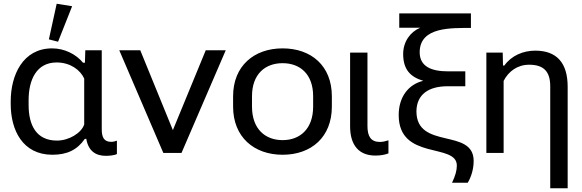

<svg xmlns="http://www.w3.org/2000/svg" viewBox="-20 -822 3130 1032"><path d="M261.7 9.8C341.8 9.8 395.5 -17.1 436 -75.7H443.8C454.6 -10.7 494.6 15.6 548.3 15.6C564.9 15.6 593.8 13.7 608.4 5.9V-65.9C598.1 -62 587.9 -59.6 578.1 -59.6C539.1 -59.6 526.9 -83.5 526.9 -127.4V-551.8H438.5L436.5 -484.9H426.3C389.6 -529.8 327.6 -562 260.3 -562C102.1 -562 37.6 -417 37.6 -277.8V-262.7C37.6 -122.6 101.6 9.8 261.7 9.8ZM292 -597.7 367.7 -788.6 284.7 -801.8 242.7 -610.4ZM286.1 -66.4C175.3 -66.4 133.8 -148.9 133.8 -257.8V-284.2C133.8 -392.1 175.8 -486.3 284.2 -486.3C357.9 -486.3 411.1 -446.3 432.6 -399.9V-152.8C417 -106.9 351.1 -66.4 286.1 -66.4Z M955.6 0 1193.4 -551.8H1085.9L909.2 -122.6L733.9 -551.8H621.1L857.9 0Z M1499 9.8C1653.3 9.8 1763.7 -85 1763.7 -249V-304.7C1763.7 -467.8 1653.3 -562 1499 -562C1345.7 -562 1232.9 -467.8 1232.9 -304.7V-249C1232.9 -85 1345.7 9.8 1499 9.8ZM1499 -68.8C1405.8 -68.8 1334.5 -128.4 1334.5 -249V-304.7C1334.5 -424.3 1405.8 -482.4 1499 -482.4C1592.3 -482.4 1663.1 -424.3 1663.1 -304.7V-249C1663.1 -128.9 1592.3 -68.8 1499 -68.8Z M1998 14.2C2022.9 14.2 2049.3 10.3 2067.9 2.4V-67.9C2052.7 -63 2038.1 -59.1 2021.5 -59.1C1973.1 -59.1 1955.1 -89.8 1955.1 -144.5V-539.1H1861.8V-143.1C1861.8 -38.6 1911.6 14.2 1998 14.2Z M2494.1 160.2C2514.2 126.5 2525.9 84.5 2525.9 43C2525.9 -136.2 2218.3 -15.1 2218.3 -224.1C2219.7 -315.4 2284.7 -358.4 2386.2 -358.4H2481V-438.5H2388.2C2298.3 -438.5 2235.8 -464.8 2235.8 -541C2235.8 -680.2 2410.2 -670.9 2511.2 -671.9V-750H2126V-672.9H2238.8C2185.5 -650.9 2147 -598.1 2147 -531.7C2147 -448.7 2185.5 -408.2 2254.9 -387.7C2174.3 -368.2 2123 -299.8 2123 -203.6C2123 43 2435.5 -56.2 2435.5 67.9C2435.5 94.2 2427.7 122.6 2409.7 160.2Z M2937.5 189.9H3031.2V-355.5C3031.2 -482.4 2974.1 -549.8 2856.9 -549.8C2792 -549.8 2728.5 -522.9 2690.9 -469.7H2683.6L2682.1 -539.1H2594.2V0H2687V-387.2C2713.4 -438.5 2761.2 -474.1 2824.2 -474.1C2901.4 -474.1 2937.5 -438.5 2937.5 -358.4Z"/></svg>

Font: Winston
Style: Regular
Weight: 400
Designer: Vernon Adams, Kim Jin-seong, David Berlow, Cristiano Sobral
Foundry: The Winston Project Authors
Version: Version 3.004